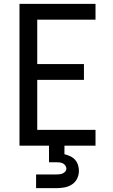

<svg xmlns="http://www.w3.org/2000/svg" viewBox="-20 -755 588 995"><path d="M81 0V-735H475V-653H173V-423H415V-341H173V-82H475V0ZM167 220V149H274Q282 149 290 148Q298 147 305.5 143.5Q313 140 318.5 133.5Q324 127 324 119Q324 111 319 103.5Q314 96 306.5 92Q299 88 290.5 87Q282 86 274 86H234V0H314V44Q329 48 343.5 54.5Q358 61 368.5 72.5Q379 84 384 99.5Q389 115 389 130Q389 151 380 170Q371 189 353.5 200.5Q336 212 315.5 216Q295 220 274 220Z"/></svg>

Font: Iosevka Semi-Condensed Medium
Style: Regular
Weight: 500
Monospace: yes
Designer: Belleve Invis
Foundry: Belleve Invis
Version: Version 27.3.5